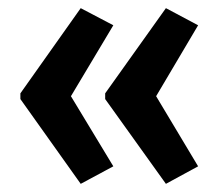

<svg xmlns="http://www.w3.org/2000/svg" viewBox="-20 -506 538 471"><path d="M30 -277 178 -486 258 -444 154 -270 258 -98 178 -55 30 -263ZM238 -277 387 -486 466 -444 363 -270 466 -98 387 -55 238 -263Z"/></svg>

Font: Noto Sans Devanagari UI ExtraCondensed SemiBold
Style: Regular
Weight: 600
Width: 2
Designer: Jelle Bosma - Monotype Design Team
Foundry: Monotype Imaging Inc.
Version: Version 2.004; ttfautohint (v1.8.4.7-5d5b)